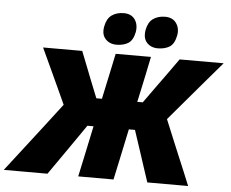

<svg xmlns="http://www.w3.org/2000/svg" viewBox="-101 -1020 1314 1092"><g transform="rotate(5 556.5 -474.0)"><path d="M-40.5 0Q-14.5 -33.5 20.5 -78.8Q55.5 -124 92.5 -172Q129 -220 160.5 -260L266.5 -398.5L224 -491.5Q198.5 -546.5 173 -602Q147.5 -657 121.5 -713H345Q364 -665 378.5 -628Q393 -590.5 407.5 -554L448.5 -451.5H480.5L485 -473.5Q500 -544 512 -599.5Q523.5 -654.5 536 -713H737.5Q725.5 -654 714 -599.5Q702 -544.5 687 -473.5L682 -451.5H713.5L787 -554Q814 -591 840.5 -628Q867 -665 901 -713H1152.5Q1104 -656.5 1057 -601.5Q1010 -546.5 963 -491L859 -368.5L903.5 -261Q920.5 -220 940.5 -172Q960.5 -124 979.5 -79Q998 -33.5 1012 0H779Q764 -45 751 -84.8Q738 -124.5 725 -164.5L683 -291.5H648L635 -230Q621 -163 609.5 -109.5Q598 -56 586 0H384.5Q396.5 -56 408 -109.5Q419 -163 433.5 -230L446.5 -291.5H411.5L324 -165Q296.5 -125.5 268.5 -85.2Q240.5 -45 209 0ZM772 -765Q731.5 -765 708 -791.5Q691.5 -810 691.5 -839.5Q691.5 -851.5 694 -865Q702.5 -908.5 730.2 -928Q758 -947.5 798 -947.5Q841.5 -947.5 862.5 -917.5Q877.5 -896 877.5 -868.5Q877.5 -857.5 875 -845.5Q865 -797 837.5 -781Q810 -765 772 -765ZM536 -765Q495.5 -765 472 -791.5Q455 -810 455 -839Q455 -851 458 -865Q466.5 -908.5 494.2 -928Q522 -947.5 562.5 -947.5Q605.5 -947.5 626.5 -917.5Q641 -896 641 -868Q641 -857.5 639 -845.5Q629 -797 601.5 -781Q574 -765 536 -765Z"/></g></svg>

Font: Heraclito ExtraBold
Style: Italic
Weight: 800
Italic angle: -12°
Designer: Kostas Bartsokas (font) & Cristiano Sobral (main changes)
Foundry: Kostas Bartsokas (font) & Cristiano Sobral (main changes)
Version: Version 1.00;July 8, 2020;FontCreator 13.0.0.2655 64-bit